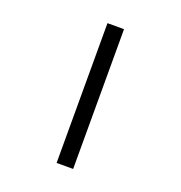

<svg xmlns="http://www.w3.org/2000/svg" viewBox="-167 -943 1192 1265"><g transform="rotate(20 428.5 -310.0)"><path d="M370 180V-800H486V180Z"/></g></svg>

Font: Trispace SemiExpanded SemiBold
Style: Regular
Weight: 600
Width: 6
Designer: Tyler Finck
Foundry: Etcetera Type Company
Version: Version 1.210; ttfautohint (v1.8.3)